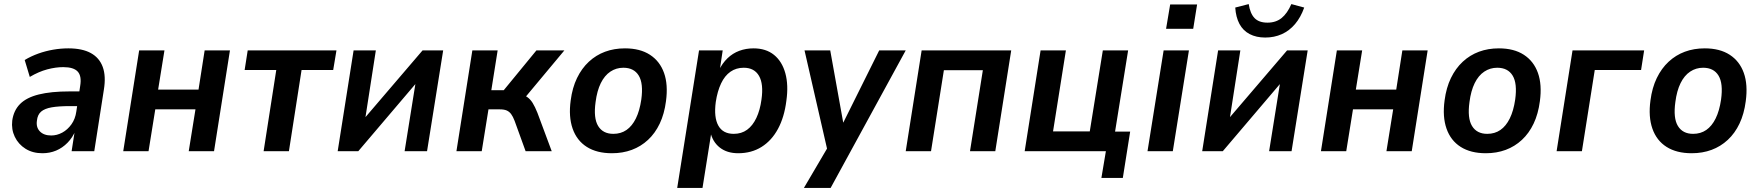

<svg xmlns="http://www.w3.org/2000/svg" viewBox="-20 -741 8625 941"><path d="M188 10Q140 10 105 -12Q70 -34 52.5 -70.5Q35 -107 40 -150Q47 -200 78.5 -231.5Q110 -263 170 -278Q230 -293 321 -293H383L373 -221H324Q268 -221 233.5 -215Q199 -209 181.5 -194Q164 -179 161 -150Q156 -117 175.5 -97Q195 -77 231 -77Q259 -77 285 -91Q311 -105 330 -131.5Q349 -158 354 -194L373 -320Q381 -368 361 -390Q341 -412 290 -412Q253 -412 211.5 -401Q170 -390 126 -364L101 -447Q133 -466 168 -478.5Q203 -491 240.5 -497.5Q278 -504 315 -504Q383 -504 425 -481Q467 -458 483.5 -413Q500 -368 489 -301L442 0H331L347 -103H351Q336 -67 311 -41.5Q286 -16 255 -3Q224 10 188 10Z M584 0 662 -494H786L755 -302H953L983 -494H1107L1029 0H905L938 -205H741L708 0Z M1272 0 1334 -398H1179L1194 -494H1629L1613 -398H1458L1396 0Z M1635 0 1713 -494H1822L1765 -127H1737L2051 -494H2152L2073 0H1963L2022 -368H2049L1736 0Z M2217 0 2295 -494H2419L2388 -299H2449L2609 -494H2746L2540 -247L2520 -280Q2547 -277 2563 -266Q2579 -255 2590.5 -236.5Q2602 -218 2614 -188L2684 0H2556L2502 -149Q2494 -170 2485 -182Q2476 -194 2463.5 -199.5Q2451 -205 2430 -205H2374L2341 0Z M2979 10Q2905 10 2856 -21Q2807 -52 2786.5 -110.5Q2766 -169 2777 -249Q2785 -311 2808 -358.5Q2831 -406 2866 -438.5Q2901 -471 2945.5 -487.5Q2990 -504 3043 -504Q3117 -504 3165.5 -472.5Q3214 -441 3234.5 -383.5Q3255 -326 3244 -245Q3236 -183 3213.5 -135.5Q3191 -88 3156 -55.5Q3121 -23 3076.5 -6.5Q3032 10 2979 10ZM2986 -85Q3023 -85 3050.5 -104Q3078 -123 3096.5 -160.5Q3115 -198 3123 -253Q3134 -332 3110.5 -370.5Q3087 -409 3035 -409Q3000 -409 2971.5 -390Q2943 -371 2924.5 -333.5Q2906 -296 2899 -241Q2888 -162 2911.5 -123.5Q2935 -85 2986 -85Z M3299 180 3406 -494H3522L3507 -394H3502Q3520 -431 3545.5 -455.5Q3571 -480 3603.5 -492Q3636 -504 3673 -504Q3734 -504 3773.5 -472Q3813 -440 3829 -382Q3845 -324 3834 -247Q3824 -167 3793 -109.5Q3762 -52 3712.5 -21Q3663 10 3598 10Q3543 10 3507.5 -18Q3472 -46 3461 -96H3467L3423 180ZM3576 -85Q3614 -85 3641.5 -105Q3669 -125 3687 -163Q3705 -201 3712 -253Q3723 -329 3700 -369Q3677 -409 3625 -409Q3588 -409 3560 -389.5Q3532 -370 3514 -332Q3496 -294 3488 -241Q3478 -166 3500.5 -125.5Q3523 -85 3576 -85Z M3920 180 4044 -31 4041 21 3923 -494H4049L4117 -116H4101L4289 -494H4419L4051 180Z M4419 0 4497 -494H4936L4858 0H4734L4797 -397H4606L4543 0Z M5378 131 5400 0H5002L5080 -494H5204L5141 -97H5321L5385 -494H5509L5445 -96H5519L5483 131Z M5695 -600 5715 -719H5847L5828 -600ZM5604 0 5683 -494H5807L5728 0Z M5872 0 5950 -494H6059L6002 -127H5974L6288 -494H6389L6310 0H6200L6259 -368H6286L5973 0ZM6181 -557Q6137 -557 6104.5 -574Q6072 -591 6054.5 -624Q6037 -657 6034 -704L6100 -721Q6107 -675 6128.5 -652.5Q6150 -630 6192 -630Q6233 -630 6261 -652.5Q6289 -675 6309 -721L6372 -704Q6355 -656 6327 -623Q6299 -590 6262 -573.5Q6225 -557 6181 -557Z M6454 0 6532 -494H6656L6625 -302H6823L6853 -494H6977L6899 0H6775L6808 -205H6611L6578 0Z M7262 10Q7188 10 7139 -21Q7090 -52 7069.5 -110.5Q7049 -169 7060 -249Q7068 -311 7091 -358.5Q7114 -406 7149 -438.5Q7184 -471 7228.5 -487.5Q7273 -504 7326 -504Q7400 -504 7448.5 -472.5Q7497 -441 7517.5 -383.5Q7538 -326 7527 -245Q7519 -183 7496.5 -135.5Q7474 -88 7439 -55.5Q7404 -23 7359.5 -6.5Q7315 10 7262 10ZM7269 -85Q7306 -85 7333.5 -104Q7361 -123 7379.5 -160.5Q7398 -198 7406 -253Q7417 -332 7393.5 -370.5Q7370 -409 7318 -409Q7283 -409 7254.5 -390Q7226 -371 7207.5 -333.5Q7189 -296 7182 -241Q7171 -162 7194.5 -123.5Q7218 -85 7269 -85Z M7609 0 7687 -494H8038L8023 -398H7796L7733 0Z M8271 10Q8197 10 8148 -21Q8099 -52 8078.5 -110.5Q8058 -169 8069 -249Q8077 -311 8100 -358.5Q8123 -406 8158 -438.5Q8193 -471 8237.5 -487.5Q8282 -504 8335 -504Q8409 -504 8457.5 -472.5Q8506 -441 8526.5 -383.5Q8547 -326 8536 -245Q8528 -183 8505.5 -135.5Q8483 -88 8448 -55.5Q8413 -23 8368.5 -6.5Q8324 10 8271 10ZM8278 -85Q8315 -85 8342.5 -104Q8370 -123 8388.5 -160.5Q8407 -198 8415 -253Q8426 -332 8402.5 -370.5Q8379 -409 8327 -409Q8292 -409 8263.5 -390Q8235 -371 8216.5 -333.5Q8198 -296 8191 -241Q8180 -162 8203.5 -123.5Q8227 -85 8278 -85Z"/></svg>

Font: Nunito Sans 10pt SemiCondensed
Style: Bold Italic
Weight: 700
Width: 4
Italic angle: -9°
Designer: Vernon Adams
Foundry: Vernon Adams
Version: Version 3.101;gftools[0.9.27]